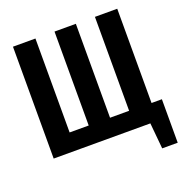

<svg xmlns="http://www.w3.org/2000/svg" viewBox="-148 -824 1067 1116"><g transform="rotate(-20 385.5 -266.0)"><path d="M698 -109H762V160H666L651 0H53V-692H192V-111H310V-692H442V-111H560V-692H698Z"/></g></svg>

Font: Fira Sans Extra Condensed SemiBold
Style: Regular
Weight: 600
Width: 1
Designer: Carrois Corporate & Edenspiekermann AG
Foundry: Carrois Corporate GbR & Edenspiekermann AG
Version: Version 4.203